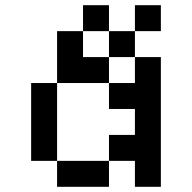

<svg xmlns="http://www.w3.org/2000/svg" viewBox="-20 -720 740 740"><path d="M200 -400H100V-100H200ZM200 0H400V-100H200ZM200 -400H400V-500H300V-600H200ZM300 -600H400V-700H300ZM400 -100H500V0H600V-500H500V-400H400V-300H500V-200H400ZM400 -500H500V-600H400ZM500 -600H600V-700H500Z"/></svg>

Font: FT88
Style: Regular
Weight: 400
Designer: Ange Degheest & Mandy Elbé
Foundry: Velvetyne Type Foundry
Version: Version 1.000;FEAKit 1.0